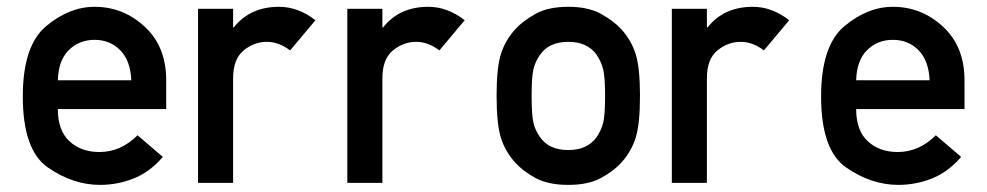

<svg xmlns="http://www.w3.org/2000/svg" viewBox="-20 -532 2874 559"><path d="M463.9 -214.4H148.4Q148.4 -151.9 182.4 -120.6Q216.3 -89.4 269 -89.4Q332 -89.4 380.4 -138.2L454.1 -75.2Q416.5 -31.2 369.4 -12.5Q322.3 6.3 271 6.3Q192.9 6.3 119.6 -44.2Q46.4 -94.7 46.4 -251Q46.4 -398.9 114 -455.6Q181.6 -512.2 255.4 -512.2Q338.9 -512.2 401.4 -454.3Q463.9 -396.5 463.9 -298.3ZM148.4 -298.3H362.3Q359.9 -355.5 330.1 -385.7Q300.3 -416 255.4 -416Q210 -416 179.9 -385.7Q149.9 -355.5 148.4 -298.3Z M556.6 0.5V-506.3H658.7V-452.1H660.6Q708 -512.2 792.5 -512.2Q848.1 -512.2 898.4 -473.1L824.7 -385.3Q791.5 -410.2 757.3 -410.2Q719.7 -410.2 689.2 -385Q658.7 -359.9 658.7 -304.2V0.5Z M991.2 0.5V-506.3H1093.3V-452.1H1095.2Q1142.6 -512.2 1227.1 -512.2Q1282.7 -512.2 1333 -473.1L1259.3 -385.3Q1226.1 -410.2 1191.9 -410.2Q1154.3 -410.2 1123.8 -385Q1093.3 -359.9 1093.3 -304.2V0.5Z M1425.8 -253.4Q1425.8 -335 1438.5 -375Q1451.2 -415 1480.5 -447.3Q1501.5 -470.2 1538.3 -491.2Q1575.2 -512.2 1634.8 -512.2Q1693.4 -512.2 1730.5 -491.2Q1767.6 -470.2 1788.6 -447.3Q1817.9 -415 1830.6 -375Q1843.3 -335 1843.3 -253.4Q1843.3 -170.4 1830.6 -130.4Q1817.9 -90.3 1788.6 -58.1Q1767.6 -34.7 1730.5 -14.2Q1693.4 6.3 1634.8 6.3Q1575.2 6.3 1538.3 -14.2Q1501.5 -34.7 1480.5 -58.1Q1451.2 -90.3 1438.5 -130.4Q1425.8 -170.4 1425.8 -253.4ZM1741.7 -252.4Q1741.7 -307.6 1736.1 -330.1Q1730.5 -352.5 1716.8 -373Q1689.9 -410.2 1634.8 -410.2Q1578.6 -410.2 1552.7 -373Q1538.1 -352.5 1533 -330.1Q1527.8 -307.6 1527.8 -253.4Q1527.8 -197.8 1533 -175Q1538.1 -152.3 1552.7 -132.3Q1578.6 -95.2 1634.8 -95.2Q1689.9 -95.2 1716.8 -132.3Q1730.5 -152.3 1736.1 -174.8Q1741.7 -197.3 1741.7 -252.4Z M1936 0.5V-506.3H2038.1V-452.1H2040Q2087.4 -512.2 2171.9 -512.2Q2227.5 -512.2 2277.8 -473.1L2204.1 -385.3Q2170.9 -410.2 2136.7 -410.2Q2099.1 -410.2 2068.6 -385Q2038.1 -359.9 2038.1 -304.2V0.5Z M2788.1 -214.4H2472.7Q2472.7 -151.9 2506.6 -120.6Q2540.5 -89.4 2593.3 -89.4Q2656.2 -89.4 2704.6 -138.2L2778.3 -75.2Q2740.7 -31.2 2693.6 -12.5Q2646.5 6.3 2595.2 6.3Q2517.1 6.3 2443.8 -44.2Q2370.6 -94.7 2370.6 -251Q2370.6 -398.9 2438.2 -455.6Q2505.9 -512.2 2579.6 -512.2Q2663.1 -512.2 2725.6 -454.3Q2788.1 -396.5 2788.1 -298.3ZM2472.7 -298.3H2686.5Q2684.1 -355.5 2654.3 -385.7Q2624.5 -416 2579.6 -416Q2534.2 -416 2504.2 -385.7Q2474.1 -355.5 2472.7 -298.3Z"/></svg>

Font: Alte DIN 1451 Mittelschrift
Style: Regular
Weight: 400
Designer: Peter Wiegel
Foundry: Peter Wiegel
Version: Version 1.002 September 20, 2019